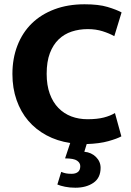

<svg xmlns="http://www.w3.org/2000/svg" viewBox="-20 -662 614 897"><path d="M389 -105Q434 -105 465 -113Q496 -121 517 -134L547 -25Q527 -14 486 -2.5Q445 9 385 11L374 47Q407 50 428.5 71.5Q450 93 450 122Q450 169 416.5 192Q383 215 332 215Q306 215 284 210.5Q262 206 248 200L266 141Q278 146 288.5 148Q299 150 315 150Q333 150 344 141.5Q355 133 355 114Q355 99 340 88.5Q325 78 284 78L308 6Q247 -3 197 -30Q147 -57 112 -98Q77 -139 57.5 -194.5Q38 -250 38 -316Q38 -389 61.5 -449.5Q85 -510 128.5 -552.5Q172 -595 234.5 -618.5Q297 -642 375 -642Q441 -642 482.5 -629.5Q524 -617 548 -604L514 -493Q491 -506 459.5 -516Q428 -526 390 -526Q350 -526 315 -514.5Q280 -503 254 -478Q228 -453 213 -413.5Q198 -374 198 -317Q198 -264 212.5 -224Q227 -184 253 -157.5Q279 -131 313.5 -118Q348 -105 389 -105Z"/></svg>

Font: Mukta ExtraBold
Style: Regular
Weight: 800
Designer: Girish Dalvi and Yashodeep Gholap
Foundry: Ek Type
Version: Version 2.538;PS 1.002;hotconv 16.6.51;makeotf.lib2.5.65220;